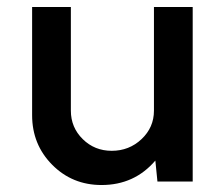

<svg xmlns="http://www.w3.org/2000/svg" viewBox="-20 -520 642 550"><path d="M421 -500H532V0H431L425 -60Q365 10 271 10Q187 10 129.5 -48Q72 -106 72 -190V-500H183V-203Q183 -155 217 -121.5Q251 -88 300 -88Q350 -88 385.5 -121.5Q421 -155 421 -203Z"/></svg>

Font: Orkney Medium
Style: Regular
Weight: 500
Designer: Samuel Oakes and Alfredo Marco Pradil
Foundry: Alfredo Marco Pradil
Version: 1.0; ttfautohint (v1.5)